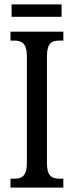

<svg xmlns="http://www.w3.org/2000/svg" viewBox="-20 -859 337 879"><path d="M33 -782H262V-839H33ZM28 0H270V-41H251C218 -41 195 -53 195 -111V-602C195 -662 217 -673 251 -673H270V-714H28V-673H47C78 -673 103 -662 103 -602V-110C103 -52 78 -41 47 -41H28Z"/></svg>

Font: Noto Serif Armenian ExtraCondensed
Style: Regular
Weight: 400
Width: 2
Designer: Monotype Design Team
Foundry: Monotype Imaging Inc.
Version: Version 2.008